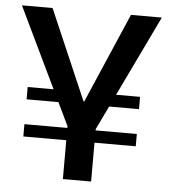

<svg xmlns="http://www.w3.org/2000/svg" viewBox="-51 -746 698 793"><g transform="rotate(5 298.0 -350.0)"><path d="M61 -212H527V-161H61ZM61 -366H209V-315H61ZM379 -366H527V-315H379ZM8 -700H135L296 -327H299L460 -700H588L355 -215H241ZM239 -265H356V0H239Z"/></g></svg>

Font: Pathway Extreme 72pt SemiBold
Style: Regular
Weight: 600
Designer: Eduardo Rodriguez Tunni
Foundry: Eduardo Rodriguez Tunni
Version: Version 1.001;gftools[0.9.26]